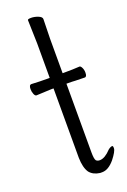

<svg xmlns="http://www.w3.org/2000/svg" viewBox="-142 -756 547 825"><g transform="rotate(-20 131.5 -343.0)"><path d="M238 -439H239Q244 -439 249 -429Q254 -419 254 -406Q254 -387 244 -387L201 -388Q190 -389 168 -389H161V-75Q161 -45 167 -37Q173 -31 183 -31H185Q208 -32 235 -61Q246 -70 254 -70Q258 -70 258 -59Q258 -45 232 -12Q204 21 176 21H166Q135 17 119 -3Q103 -26 102 -72V-389H91L24 -386H23Q17 -386 12.5 -396.5Q8 -407 8 -420Q8 -439 19 -439Q55 -437 91 -437H97H102V-595L99 -702Q99 -707 114.5 -707Q130 -707 146.5 -700.5Q163 -694 163 -684L161 -595V-437H168Q210 -437 238 -439Z"/></g></svg>

Font: Moon Stars Kai T Light
Style: Regular
Weight: 300
Designer: GuiWonder
Version: Version 1.101